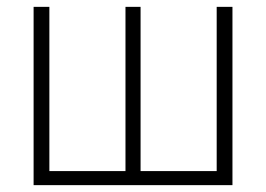

<svg xmlns="http://www.w3.org/2000/svg" viewBox="-20 -540 776 560"><path d="M658 0H78V-520H124V-41H346V-520H390V-41H612V-520H658Z"/></svg>

Font: Mplus 1p Light
Style: Regular
Weight: 300
Version: Version 1.061